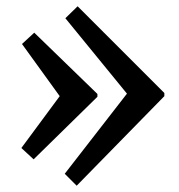

<svg xmlns="http://www.w3.org/2000/svg" viewBox="-20 -576 570 611"><path d="M503 -270 224 15 186 -23 384 -278 188 -518 227 -556 503 -280ZM87 -69 48 -105 170 -270 50 -436 89 -472 290 -277V-268Z"/></svg>

Font: Sumana
Style: Regular
Weight: 400
Designer: Cyreal, Alexei Vanyashin (Devanagari), Olga Karpushina (Latin)
Foundry: Cyreal
Version: Version 1.015;PS 001.015;hotconv 1.0.70;makeotf.lib2.5.58329